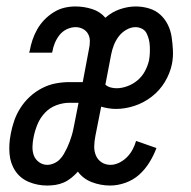

<svg xmlns="http://www.w3.org/2000/svg" viewBox="-20 -562 590 594"><path d="M126 12Q96 12 69.5 1Q43 -10 27.5 -33Q12 -56 9.5 -86Q7 -116 13 -146V-147Q17 -168 24 -188.5Q31 -209 43.5 -228.5Q56 -248 73 -263.5Q90 -279 110.5 -289.5Q131 -300 152.5 -304Q174 -308 195 -308H236L255 -409Q258 -422 258 -434.5Q258 -447 252.5 -457Q247 -467 236.5 -472.5Q226 -478 214 -478Q200 -478 186.5 -471.5Q173 -465 164 -453.5Q155 -442 149.5 -428.5Q144 -415 142 -402L141 -399H70L72 -405Q75 -422 80.5 -438.5Q86 -455 95 -471Q104 -487 117 -500.5Q130 -514 146 -524Q162 -534 179 -538Q196 -542 213 -542Q240 -542 265 -534Q290 -526 306 -507Q326 -525 351 -533.5Q376 -542 400 -542Q421 -542 441 -536Q461 -530 475.5 -517Q490 -504 499 -486Q508 -468 511 -447.5Q514 -427 515 -406Q516 -385 512 -364Q506 -335 490 -308.5Q474 -282 449.5 -263Q425 -244 396 -234.5Q367 -225 339 -225Q327 -225 315 -227Q303 -229 293 -232L275 -141Q272 -125 271.5 -110Q271 -95 276.5 -81.5Q282 -68 294 -60Q306 -52 322 -52Q335 -52 348.5 -58.5Q362 -65 372.5 -75.5Q383 -86 390 -99Q397 -112 401 -126L464 -104Q456 -82 442.5 -60Q429 -38 410.5 -21.5Q392 -5 368 3.5Q344 12 321 12Q291 12 264 1.5Q237 -9 221 -31Q212 -21 201 -12Q190 -3 177.5 2.5Q165 8 152 10Q139 12 126 12ZM341 -289Q357 -289 374.5 -295.5Q392 -302 406 -314Q420 -326 428.5 -342Q437 -358 441 -375Q443 -386 443.5 -397Q444 -408 443.5 -419Q443 -430 440.5 -440Q438 -450 433.5 -459Q429 -468 419.5 -473Q410 -478 399 -478Q385 -478 371 -470Q357 -462 347.5 -449.5Q338 -437 332.5 -423Q327 -409 324 -394L306 -300Q313 -294 322 -291.5Q331 -289 341 -289ZM126 -52Q136 -52 146.5 -56.5Q157 -61 164.5 -68.5Q172 -76 177.5 -85.5Q183 -95 187.5 -104.5Q192 -114 195.5 -123.5Q199 -133 202 -143Q205 -153 207 -163Q209 -173 211 -183L223 -244H194Q175 -244 154.5 -236.5Q134 -229 119 -213Q104 -197 96 -177.5Q88 -158 84 -138Q81 -124 80.5 -109Q80 -94 84.5 -81.5Q89 -69 100.5 -60.5Q112 -52 126 -52Z"/></svg>

Font: Lode
Style: Italic
Weight: 400
Italic angle: -11°
Monospace: yes
Designer: Belleve Invis
Foundry: Belleve Invis
Version: Version 29.2.0; ttfautohint (v1.8.3)